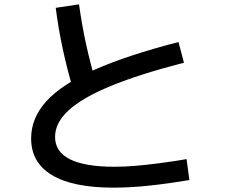

<svg xmlns="http://www.w3.org/2000/svg" viewBox="-20 -811 1040 882"><path d="M501 51Q315 51 219 -6.5Q123 -64 123 -175Q123 -269 193.5 -346.5Q264 -424 414 -490.5Q564 -557 800 -618L825 -523Q620 -470 489 -416Q358 -362 295.5 -304.5Q233 -247 233 -182Q233 -45 507 -45Q551 -45 599.5 -49Q648 -53 706.5 -60.5Q765 -68 837 -80L850 16Q756 32 667.5 41.5Q579 51 501 51ZM317 -396Q288 -494 268 -587.5Q248 -681 236 -775L343 -791Q356 -697 376 -605.5Q396 -514 424 -422Z"/></svg>

Font: M PLUS 2 Medium
Style: Regular
Weight: 500
Designer: Coji Morishita
Foundry: UNDERFOREST DESIGN
Version: Version 1.001